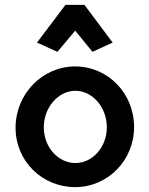

<svg xmlns="http://www.w3.org/2000/svg" viewBox="-20 -758 613 789"><path d="M249 -738 132 -583 216 -545 289 -632 360 -545 443 -583 327 -738ZM290 -385C359 -385 419 -318 419 -235C419 -152 359 -88 290 -88C220 -88 160 -152 160 -235C160 -317 220 -385 290 -385ZM531 -236C531 -375 423 -485 289 -485C154 -485 44 -372 44 -233C44 -95 154 11 289 11C423 11 531 -99 531 -236Z"/></svg>

Font: Mint Spirit
Style: Bold
Weight: 700
Designer: HARENDAL Hirwen
Foundry: Arkandis Digital Foundry.
Version: Version 1.004;FFEdit